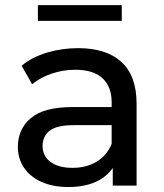

<svg xmlns="http://www.w3.org/2000/svg" viewBox="-20 -723 638 748"><path d="M419.3 -111.9 415 -133.1V-324.3Q415 -385.6 379.1 -418.4Q343.1 -451.3 273.3 -451.3Q225.9 -451.3 181.2 -436.1Q136.6 -420.9 105 -394.7L64.4 -467Q104.9 -500.4 162.6 -517.9Q220.3 -535.4 284.3 -535.4Q394.9 -535.4 453.5 -481.2Q512.1 -427 512.1 -319.3V0H419.3ZM49.6 -150.6Q49.6 -220.3 100.4 -263.1Q151.1 -305.9 262.7 -305.9H430.3V-235.4H266.9Q200.9 -235.4 173.4 -213.7Q145.9 -192 145.9 -154.1Q145.9 -114.9 176.9 -92Q207.9 -69.1 262.6 -69.1Q316.7 -69.1 356.7 -93.2Q396.7 -117.3 415 -162.6L433.6 -95.6Q414.1 -47.9 366.3 -21.1Q318.4 5.6 246.3 5.6Q186.7 5.6 142.2 -14.1Q97.7 -33.9 73.6 -69.4Q49.6 -104.9 49.6 -150.6ZM127.6 -702.9H454.4V-641.7H127.6Z"/></svg>

Font: iiserrat Thin
Style: Regular
Weight: 100
Designer: Akira Ohta
Foundry: Akira Ohta
Version: Version 1.200;Glyphs 3.3.1 (3343)